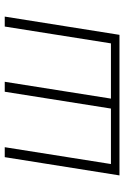

<svg xmlns="http://www.w3.org/2000/svg" viewBox="123 -647 524 810"><g transform="rotate(-90 385.0 -242.0)"><path d="M50 0 127 -484H169L98 -36H332L403 -484H445L374 -36H607L678 -484H720L643 0Z"/></g></svg>

Font: Nunito Sans ExtraLight
Style: Italic
Weight: 200
Italic angle: -9°
Designer: Vernon Adams
Foundry: Vernon Adams
Version: Version 3.006; ttfautohint (v1.8.3)